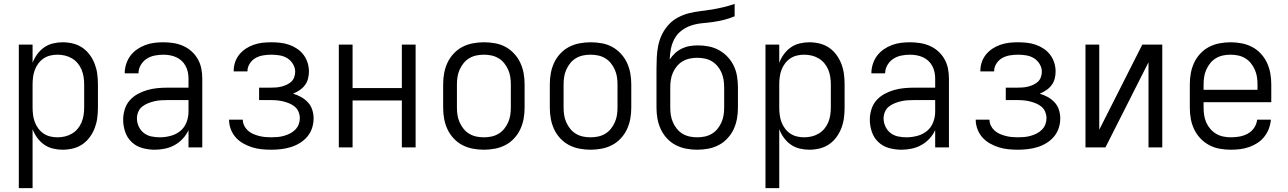

<svg xmlns="http://www.w3.org/2000/svg" viewBox="-20 -760 6640 990"><path d="M77 210V-530H148V-436Q157 -460 172 -480.5Q187 -501 207.5 -515.5Q228 -530 253 -536Q278 -542 303 -542Q330 -542 356.5 -535.5Q383 -529 405 -514Q427 -499 443 -477Q459 -455 468.5 -430Q478 -405 481.5 -378.5Q485 -352 485 -325V-205Q485 -178 481.5 -151.5Q478 -125 468.5 -100Q459 -75 443 -53Q427 -31 405 -16Q383 -1 356.5 5.5Q330 12 303 12Q278 12 253 6Q228 0 207.5 -14.5Q187 -29 172 -49.5Q157 -70 148 -94V210ZM276 -52Q296 -52 315 -56.5Q334 -61 351 -71Q368 -81 380.5 -96Q393 -111 400.5 -129Q408 -147 411 -166.5Q414 -186 414 -205V-325Q414 -344 411 -363.5Q408 -383 400.5 -401Q393 -419 380.5 -434Q368 -449 351 -459Q334 -469 315 -473.5Q296 -478 276 -478Q257 -478 238.5 -473.5Q220 -469 204.5 -458.5Q189 -448 177.5 -432.5Q166 -417 159.5 -399.5Q153 -382 150.5 -363Q148 -344 148 -325V-205Q148 -186 150.5 -167Q153 -148 159.5 -130.5Q166 -113 177.5 -97.5Q189 -82 204.5 -71.5Q220 -61 238.5 -56.5Q257 -52 276 -52Z M778 12Q746 12 714.5 3.5Q683 -5 659.5 -27Q636 -49 625.5 -80Q615 -111 615 -143Q615 -169 623 -195.5Q631 -222 648.5 -242Q666 -262 689.5 -275Q713 -288 739 -295.5Q765 -303 791.5 -305.5Q818 -308 845 -308H952V-355Q952 -372 948.5 -388.5Q945 -405 937 -420Q929 -435 916.5 -446.5Q904 -458 888.5 -465Q873 -472 856 -475Q839 -478 822 -478Q800 -478 777.5 -473.5Q755 -469 736.5 -457Q718 -445 706 -425Q694 -405 694 -382H623Q623 -406 630.5 -429.5Q638 -453 652 -472Q666 -491 686 -505Q706 -519 728.5 -527.5Q751 -536 774.5 -539Q798 -542 822 -542Q848 -542 874 -538Q900 -534 924 -523.5Q948 -513 967.5 -495.5Q987 -478 1000 -455Q1013 -432 1018 -406.5Q1023 -381 1023 -355V0H952V-89Q941 -65 922.5 -45Q904 -25 880.5 -12Q857 1 830.5 6.5Q804 12 778 12ZM804 -52Q832 -52 860 -59.5Q888 -67 909.5 -84.5Q931 -102 941.5 -129Q952 -156 952 -184V-244H845Q828 -244 810.5 -243Q793 -242 776 -238Q759 -234 743 -227.5Q727 -221 713.5 -210.5Q700 -200 693 -183.5Q686 -167 686 -150Q686 -128 695.5 -107.5Q705 -87 722 -74Q739 -61 760.5 -56.5Q782 -52 804 -52Z M1379 12Q1354 12 1329 9.5Q1304 7 1280 -0.5Q1256 -8 1234 -20.5Q1212 -33 1195.5 -51.5Q1179 -70 1170 -94Q1161 -118 1161 -143H1232Q1232 -127 1239 -112.5Q1246 -98 1258 -87Q1270 -76 1285 -69.5Q1300 -63 1315.5 -59Q1331 -55 1347 -53.5Q1363 -52 1379 -52Q1395 -52 1411.5 -53.5Q1428 -55 1444 -59.5Q1460 -64 1475 -71.5Q1490 -79 1502 -91Q1514 -103 1520 -118.5Q1526 -134 1526 -151Q1526 -167 1519.5 -183Q1513 -199 1500.5 -209.5Q1488 -220 1472.5 -226.5Q1457 -233 1441 -237Q1425 -241 1408.5 -242.5Q1392 -244 1375 -244H1316V-308H1375Q1389 -308 1403 -309Q1417 -310 1431 -313.5Q1445 -317 1458 -323Q1471 -329 1481.5 -338.5Q1492 -348 1497 -362Q1502 -376 1502 -390Q1502 -411 1490.5 -430Q1479 -449 1461 -460Q1443 -471 1421.5 -474.5Q1400 -478 1379 -478Q1358 -478 1337 -474.5Q1316 -471 1298 -461Q1280 -451 1268 -432.5Q1256 -414 1256 -394V-392H1185V-395Q1185 -418 1192.5 -440Q1200 -462 1214.5 -479.5Q1229 -497 1248 -509.5Q1267 -522 1289 -529.5Q1311 -537 1333.5 -539.5Q1356 -542 1379 -542Q1402 -542 1425 -539.5Q1448 -537 1470 -529.5Q1492 -522 1511.5 -509Q1531 -496 1545 -477.5Q1559 -459 1566 -436.5Q1573 -414 1573 -391Q1573 -372 1568 -353.5Q1563 -335 1551.5 -320Q1540 -305 1524 -294.5Q1508 -284 1491 -277Q1512 -271 1532 -260Q1552 -249 1567.5 -232.5Q1583 -216 1590 -194Q1597 -172 1597 -150Q1597 -124 1589 -99.5Q1581 -75 1564.5 -55.5Q1548 -36 1526 -22.5Q1504 -9 1479.5 -1.5Q1455 6 1429.5 9Q1404 12 1379 12Z M1727 0V-530H1798V-306H2052V-530H2123V0H2052V-242H1798V0Z M2475 12Q2446 12 2417.5 6.5Q2389 1 2364 -12Q2339 -25 2319 -46.5Q2299 -68 2287 -94Q2275 -120 2270 -148Q2265 -176 2265 -205V-325Q2265 -354 2270 -382Q2275 -410 2287 -436Q2299 -462 2319 -483.5Q2339 -505 2364 -518Q2389 -531 2417.5 -536.5Q2446 -542 2475 -542Q2504 -542 2532.5 -537Q2561 -532 2586 -518.5Q2611 -505 2631 -483.5Q2651 -462 2663 -436Q2675 -410 2680 -382Q2685 -354 2685 -325V-205Q2685 -176 2680 -148Q2675 -120 2663 -94Q2651 -68 2631 -46.5Q2611 -25 2586 -12Q2561 1 2532.5 6.5Q2504 12 2475 12ZM2475 -52Q2495 -52 2514 -56Q2533 -60 2550 -70Q2567 -80 2579.5 -95.5Q2592 -111 2600 -129Q2608 -147 2611 -166Q2614 -185 2614 -205V-325Q2614 -345 2611 -364Q2608 -383 2600 -401Q2592 -419 2579.5 -434.5Q2567 -450 2550 -460Q2533 -470 2514 -474Q2495 -478 2475 -478Q2455 -478 2436 -474Q2417 -470 2400 -460Q2383 -450 2370.5 -434.5Q2358 -419 2350 -401Q2342 -383 2339 -364Q2336 -345 2336 -325V-205Q2336 -185 2339 -166Q2342 -147 2350 -129Q2358 -111 2370.5 -95.5Q2383 -80 2400 -70Q2417 -60 2436 -56Q2455 -52 2475 -52Z M3025 12Q2996 12 2967.5 6.5Q2939 1 2914 -12Q2889 -25 2869 -46.5Q2849 -68 2837 -94Q2825 -120 2820 -148Q2815 -176 2815 -205V-325Q2815 -354 2820 -382Q2825 -410 2837 -436Q2849 -462 2869 -483.5Q2889 -505 2914 -518Q2939 -531 2967.5 -536.5Q2996 -542 3025 -542Q3054 -542 3082.5 -537Q3111 -532 3136 -518.5Q3161 -505 3181 -483.5Q3201 -462 3213 -436Q3225 -410 3230 -382Q3235 -354 3235 -325V-205Q3235 -176 3230 -148Q3225 -120 3213 -94Q3201 -68 3181 -46.5Q3161 -25 3136 -12Q3111 1 3082.5 6.5Q3054 12 3025 12ZM3025 -52Q3045 -52 3064 -56Q3083 -60 3100 -70Q3117 -80 3129.5 -95.5Q3142 -111 3150 -129Q3158 -147 3161 -166Q3164 -185 3164 -205V-325Q3164 -345 3161 -364Q3158 -383 3150 -401Q3142 -419 3129.5 -434.5Q3117 -450 3100 -460Q3083 -470 3064 -474Q3045 -478 3025 -478Q3005 -478 2986 -474Q2967 -470 2950 -460Q2933 -450 2920.5 -434.5Q2908 -419 2900 -401Q2892 -383 2889 -364Q2886 -345 2886 -325V-205Q2886 -185 2889 -166Q2892 -147 2900 -129Q2908 -111 2920.5 -95.5Q2933 -80 2950 -70Q2967 -60 2986 -56Q3005 -52 3025 -52Z M3575 12Q3546 12 3517.5 6.5Q3489 1 3464 -12Q3439 -25 3419 -46.5Q3399 -68 3387 -94Q3375 -120 3370 -148Q3365 -176 3365 -205V-404Q3365 -435 3366.5 -465Q3368 -495 3374 -525Q3380 -555 3393.5 -582.5Q3407 -610 3427.5 -632.5Q3448 -655 3475 -669.5Q3502 -684 3531 -691.5Q3560 -699 3590.5 -702.5Q3621 -706 3651 -711Q3681 -716 3710.5 -723Q3740 -730 3768 -740V-676Q3742 -665 3714.5 -658Q3687 -651 3659 -647Q3631 -643 3602.5 -640.5Q3574 -638 3547 -629.5Q3520 -621 3496.5 -604Q3473 -587 3459 -562Q3445 -537 3439.5 -509Q3434 -481 3433 -453Q3445 -471 3460.5 -485.5Q3476 -500 3495.5 -509.5Q3515 -519 3536 -522.5Q3557 -526 3578 -526Q3607 -526 3635 -520.5Q3663 -515 3688 -501Q3713 -487 3732.5 -466Q3752 -445 3764 -419.5Q3776 -394 3780.5 -365.5Q3785 -337 3785 -309V-205Q3785 -176 3780 -148Q3775 -120 3763 -94Q3751 -68 3731 -46.5Q3711 -25 3686 -12Q3661 1 3632.5 6.5Q3604 12 3575 12ZM3575 -52Q3595 -52 3614 -56Q3633 -60 3650 -70Q3667 -80 3679.5 -95.5Q3692 -111 3700 -129Q3708 -147 3711 -166Q3714 -185 3714 -205V-309Q3714 -329 3711 -348Q3708 -367 3700.5 -385Q3693 -403 3680 -418.5Q3667 -434 3650.5 -444Q3634 -454 3614.5 -458Q3595 -462 3575 -462Q3556 -462 3536.5 -458Q3517 -454 3500 -444Q3483 -434 3470.5 -419Q3458 -404 3450 -386Q3442 -368 3439 -348.5Q3436 -329 3436 -309V-205Q3436 -185 3439 -166Q3442 -147 3450 -129Q3458 -111 3470.5 -95.5Q3483 -80 3500 -70Q3517 -60 3536 -56Q3555 -52 3575 -52Z M3927 210V-530H3998V-436Q4007 -460 4022 -480.5Q4037 -501 4057.5 -515.5Q4078 -530 4103 -536Q4128 -542 4153 -542Q4180 -542 4206.5 -535.5Q4233 -529 4255 -514Q4277 -499 4293 -477Q4309 -455 4318.5 -430Q4328 -405 4331.5 -378.5Q4335 -352 4335 -325V-205Q4335 -178 4331.5 -151.5Q4328 -125 4318.5 -100Q4309 -75 4293 -53Q4277 -31 4255 -16Q4233 -1 4206.5 5.5Q4180 12 4153 12Q4128 12 4103 6Q4078 0 4057.5 -14.5Q4037 -29 4022 -49.5Q4007 -70 3998 -94V210ZM4126 -52Q4146 -52 4165 -56.5Q4184 -61 4201 -71Q4218 -81 4230.5 -96Q4243 -111 4250.5 -129Q4258 -147 4261 -166.5Q4264 -186 4264 -205V-325Q4264 -344 4261 -363.5Q4258 -383 4250.5 -401Q4243 -419 4230.5 -434Q4218 -449 4201 -459Q4184 -469 4165 -473.5Q4146 -478 4126 -478Q4107 -478 4088.5 -473.5Q4070 -469 4054.5 -458.5Q4039 -448 4027.5 -432.5Q4016 -417 4009.5 -399.5Q4003 -382 4000.5 -363Q3998 -344 3998 -325V-205Q3998 -186 4000.5 -167Q4003 -148 4009.5 -130.5Q4016 -113 4027.5 -97.5Q4039 -82 4054.5 -71.5Q4070 -61 4088.5 -56.5Q4107 -52 4126 -52Z M4628 12Q4596 12 4564.5 3.5Q4533 -5 4509.5 -27Q4486 -49 4475.5 -80Q4465 -111 4465 -143Q4465 -169 4473 -195.5Q4481 -222 4498.5 -242Q4516 -262 4539.5 -275Q4563 -288 4589 -295.5Q4615 -303 4641.5 -305.5Q4668 -308 4695 -308H4802V-355Q4802 -372 4798.5 -388.5Q4795 -405 4787 -420Q4779 -435 4766.5 -446.5Q4754 -458 4738.5 -465Q4723 -472 4706 -475Q4689 -478 4672 -478Q4650 -478 4627.5 -473.5Q4605 -469 4586.5 -457Q4568 -445 4556 -425Q4544 -405 4544 -382H4473Q4473 -406 4480.5 -429.5Q4488 -453 4502 -472Q4516 -491 4536 -505Q4556 -519 4578.5 -527.5Q4601 -536 4624.5 -539Q4648 -542 4672 -542Q4698 -542 4724 -538Q4750 -534 4774 -523.5Q4798 -513 4817.5 -495.5Q4837 -478 4850 -455Q4863 -432 4868 -406.5Q4873 -381 4873 -355V0H4802V-89Q4791 -65 4772.5 -45Q4754 -25 4730.5 -12Q4707 1 4680.5 6.5Q4654 12 4628 12ZM4654 -52Q4682 -52 4710 -59.5Q4738 -67 4759.5 -84.5Q4781 -102 4791.5 -129Q4802 -156 4802 -184V-244H4695Q4678 -244 4660.5 -243Q4643 -242 4626 -238Q4609 -234 4593 -227.5Q4577 -221 4563.5 -210.5Q4550 -200 4543 -183.5Q4536 -167 4536 -150Q4536 -128 4545.5 -107.5Q4555 -87 4572 -74Q4589 -61 4610.5 -56.5Q4632 -52 4654 -52Z M5229 12Q5204 12 5179 9.5Q5154 7 5130 -0.5Q5106 -8 5084 -20.5Q5062 -33 5045.5 -51.5Q5029 -70 5020 -94Q5011 -118 5011 -143H5082Q5082 -127 5089 -112.5Q5096 -98 5108 -87Q5120 -76 5135 -69.5Q5150 -63 5165.5 -59Q5181 -55 5197 -53.5Q5213 -52 5229 -52Q5245 -52 5261.5 -53.5Q5278 -55 5294 -59.5Q5310 -64 5325 -71.5Q5340 -79 5352 -91Q5364 -103 5370 -118.5Q5376 -134 5376 -151Q5376 -167 5369.5 -183Q5363 -199 5350.5 -209.5Q5338 -220 5322.5 -226.5Q5307 -233 5291 -237Q5275 -241 5258.5 -242.5Q5242 -244 5225 -244H5166V-308H5225Q5239 -308 5253 -309Q5267 -310 5281 -313.5Q5295 -317 5308 -323Q5321 -329 5331.5 -338.5Q5342 -348 5347 -362Q5352 -376 5352 -390Q5352 -411 5340.5 -430Q5329 -449 5311 -460Q5293 -471 5271.5 -474.5Q5250 -478 5229 -478Q5208 -478 5187 -474.5Q5166 -471 5148 -461Q5130 -451 5118 -432.5Q5106 -414 5106 -394V-392H5035V-395Q5035 -418 5042.5 -440Q5050 -462 5064.5 -479.5Q5079 -497 5098 -509.5Q5117 -522 5139 -529.5Q5161 -537 5183.5 -539.5Q5206 -542 5229 -542Q5252 -542 5275 -539.5Q5298 -537 5320 -529.5Q5342 -522 5361.5 -509Q5381 -496 5395 -477.5Q5409 -459 5416 -436.5Q5423 -414 5423 -391Q5423 -372 5418 -353.5Q5413 -335 5401.5 -320Q5390 -305 5374 -294.5Q5358 -284 5341 -277Q5362 -271 5382 -260Q5402 -249 5417.5 -232.5Q5433 -216 5440 -194Q5447 -172 5447 -150Q5447 -124 5439 -99.5Q5431 -75 5414.5 -55.5Q5398 -36 5376 -22.5Q5354 -9 5329.5 -1.5Q5305 6 5279.5 9Q5254 12 5229 12Z M5577 0V-530H5648V-91L5870 -530H5973V0H5902V-439L5680 0Z M6327 12Q6298 12 6269.5 7Q6241 2 6215.5 -11.5Q6190 -25 6170 -46Q6150 -67 6137.5 -93Q6125 -119 6120 -147.5Q6115 -176 6115 -205V-325Q6115 -354 6120 -382Q6125 -410 6137 -436Q6149 -462 6169 -483.5Q6189 -505 6214 -518Q6239 -531 6267.5 -536.5Q6296 -542 6325 -542Q6354 -542 6382.5 -536.5Q6411 -531 6436 -518Q6461 -505 6481 -483.5Q6501 -462 6513 -436Q6525 -410 6530 -382Q6535 -354 6535 -325V-233H6186V-205Q6186 -185 6189 -165.5Q6192 -146 6200 -128Q6208 -110 6221 -95Q6234 -80 6251 -70Q6268 -60 6287.5 -56Q6307 -52 6327 -52Q6349 -52 6371.5 -56Q6394 -60 6414 -71Q6434 -82 6447 -101.5Q6460 -121 6462 -143H6533Q6531 -119 6522.5 -96.5Q6514 -74 6499 -55Q6484 -36 6464 -23Q6444 -10 6421.5 -2Q6399 6 6375 9Q6351 12 6327 12ZM6186 -297H6464V-325Q6464 -345 6461 -364Q6458 -383 6450 -401Q6442 -419 6429.5 -434.5Q6417 -450 6400 -460Q6383 -470 6364 -474Q6345 -478 6325 -478Q6305 -478 6286 -474Q6267 -470 6250 -460Q6233 -450 6220.5 -434.5Q6208 -419 6200 -401Q6192 -383 6189 -364Q6186 -345 6186 -325Z"/></svg>

Font: Lode
Style: Regular
Weight: 400
Monospace: yes
Designer: Belleve Invis
Foundry: Belleve Invis
Version: Version 29.2.0; ttfautohint (v1.8.3)